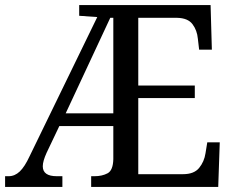

<svg xmlns="http://www.w3.org/2000/svg" viewBox="-20 -734 921 754"><path d="M0 0V-42H14Q38 -42 57.5 -60.5Q77 -79 96 -120L362 -667L291 -672V-714H807L812 -539H762L757 -582Q754 -615 736 -639Q718 -663 676 -664H523V-398H745V-349H523V-50H699Q742 -50 762 -74.5Q782 -99 787 -132L794 -175H843L837 0H338V-42H351Q381 -42 402.5 -53.5Q424 -65 425 -109V-239H213L163 -134Q148 -101 148 -81Q148 -42 203 -42H225V0ZM238 -289H425V-664H413Z"/></svg>

Font: Noto Serif Hebrew SemiCondensed
Style: Regular
Weight: 400
Width: 4
Designer: Monotype Design Team
Foundry: Monotype Imaging Inc.
Version: Version 2.004; ttfautohint (v1.8.4.7-5d5b)